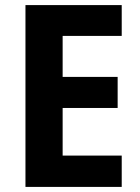

<svg xmlns="http://www.w3.org/2000/svg" viewBox="-20 -734 551 754"><path d="M458 0V-123H226V-310H442V-432H226V-593H458V-714H80V0Z"/></svg>

Font: Noto Sans Arabic UI SmCn
Style: Bold
Weight: 700
Width: 4
Designer: Monotype Design Team, Nadine Chahine and Nizar Qandah
Foundry: Monotype Imaging Inc.
Version: Version 2.010